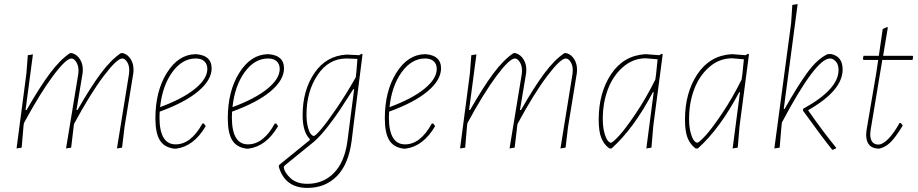

<svg xmlns="http://www.w3.org/2000/svg" viewBox="-20 -722 4488 939"><path d="M141 -456 105 -184H110Q174 -296 224 -363Q274 -430 322 -462H333Q357 -455 371.5 -431.5Q386 -408 385 -377L384 -364L354 -184H359Q423 -296 473 -363Q523 -430 571 -462H582Q606 -455 620 -431.5Q634 -408 633 -377L632 -364L589 -101L577 0L552 4L611 -361L612 -376Q613 -401 602 -418.5Q591 -436 578 -436Q552 -436 487 -350Q422 -264 342 -116L340 -101L328 0L303 4L363 -361L364 -376Q364 -401 353 -418.5Q342 -436 329 -436Q303 -436 239.5 -351Q176 -266 97 -120L95 -106L86 0L61 4L109 -362L116 -452Z M986 -105Q928 -6 841 5H832Q783 -1 761.5 -36.5Q740 -72 740 -143Q740 -276 796 -365.5Q852 -455 935 -457H940Q1015 -451 1015 -388Q1015 -331 950 -276Q885 -221 761 -176Q760 -167 760 -148Q760 -16 839 -16Q914 -16 970 -118H977ZM937 -436Q871 -436 822.5 -369Q774 -302 763 -198Q874 -239 934 -288Q994 -337 994 -385Q994 -408 979.5 -422Q965 -436 937 -436Z M1340 -105Q1282 -6 1195 5H1186Q1137 -1 1115.5 -36.5Q1094 -72 1094 -143Q1094 -276 1150 -365.5Q1206 -455 1289 -457H1294Q1369 -451 1369 -388Q1369 -331 1304 -276Q1239 -221 1115 -176Q1114 -167 1114 -148Q1114 -16 1193 -16Q1268 -16 1324 -118H1331ZM1291 -436Q1225 -436 1176.5 -369Q1128 -302 1117 -198Q1228 -239 1288 -288Q1348 -337 1348 -385Q1348 -408 1333.5 -422Q1319 -436 1291 -436Z M1678 -455 1737 -452 1748 -459 1753 -456 1712 -133 1700 -35Q1685 81 1628 139Q1571 197 1483 197Q1373 197 1343 92L1345 85L1495 -37V-42Q1460 -77 1460 -158Q1460 -280 1517.5 -364.5Q1575 -449 1674 -455ZM1479 -162Q1479 -125 1486 -99.5Q1493 -74 1501 -65.5Q1509 -57 1515 -57Q1522 -57 1550 -89.5Q1578 -122 1625.5 -191.5Q1673 -261 1720 -344L1723 -370L1728 -434L1675 -436Q1587 -436 1533 -355Q1479 -274 1479 -162ZM1483 177Q1561 177 1613 124Q1665 71 1679 -31L1712 -286H1708Q1665 -219 1642 -184Q1619 -149 1584 -104Q1549 -59 1518 -31L1374 86Q1368 91 1368 96Q1371 122 1401 149.5Q1431 177 1483 177Z M2108 -105Q2050 -6 1963 5H1954Q1905 -1 1883.5 -36.5Q1862 -72 1862 -143Q1862 -276 1918 -365.5Q1974 -455 2057 -457H2062Q2137 -451 2137 -388Q2137 -331 2072 -276Q2007 -221 1883 -176Q1882 -167 1882 -148Q1882 -16 1961 -16Q2036 -16 2092 -118H2099ZM2059 -436Q1993 -436 1944.5 -369Q1896 -302 1885 -198Q1996 -239 2056 -288Q2116 -337 2116 -385Q2116 -408 2101.5 -422Q2087 -436 2059 -436Z M2310 -456 2274 -184H2279Q2343 -296 2393 -363Q2443 -430 2491 -462H2502Q2526 -455 2540.5 -431.5Q2555 -408 2554 -377L2553 -364L2523 -184H2528Q2592 -296 2642 -363Q2692 -430 2740 -462H2751Q2775 -455 2789 -431.5Q2803 -408 2802 -377L2801 -364L2758 -101L2746 0L2721 4L2780 -361L2781 -376Q2782 -401 2771 -418.5Q2760 -436 2747 -436Q2721 -436 2656 -350Q2591 -264 2511 -116L2509 -101L2497 0L2472 4L2532 -361L2533 -376Q2533 -401 2522 -418.5Q2511 -436 2498 -436Q2472 -436 2408.5 -351Q2345 -266 2266 -120L2264 -106L2255 0L2230 4L2278 -362L2285 -452Z M3135 -457H3139L3204 -452L3216 -459L3221 -456L3175 -106L3166 0L3141 4L3177 -271H3173Q3080 -94 2971 4H2960Q2933 -16 2920.5 -48Q2908 -80 2908 -137Q2908 -268 2968.5 -359Q3029 -450 3135 -457ZM2928 -141Q2928 -100 2936 -72Q2944 -44 2952.5 -34Q2961 -24 2968 -24Q2976 -24 3007.5 -58Q3039 -92 3090 -168Q3141 -244 3185 -333L3189 -362L3196 -432L3137 -437Q3074 -436 3025.5 -393Q2977 -350 2952.5 -284Q2928 -218 2928 -141Z M3557 -457H3561L3626 -452L3638 -459L3643 -456L3597 -106L3588 0L3563 4L3599 -271H3595Q3502 -94 3393 4H3382Q3355 -16 3342.5 -48Q3330 -80 3330 -137Q3330 -268 3390.5 -359Q3451 -450 3557 -457ZM3350 -141Q3350 -100 3358 -72Q3366 -44 3374.5 -34Q3383 -24 3390 -24Q3398 -24 3429.5 -58Q3461 -92 3512 -168Q3563 -244 3607 -333L3611 -362L3618 -432L3559 -437Q3496 -436 3447.5 -393Q3399 -350 3374.5 -284Q3350 -218 3350 -141Z M4043 -458Q4101 -447 4101 -382Q4101 -279 3932 -183Q4002 -82 4069 0V3L4053 11L4049 9Q3999 -53 3907 -181L3908 -190Q4081 -285 4081 -379Q4081 -407 4067.5 -421.5Q4054 -436 4039 -436Q3970 -436 3804 -123L3802 -106L3793 0L3767 4L3849 -608L3855 -698L3881 -702L3813 -189H3817Q3884 -307 3931 -370.5Q3978 -434 4027 -457Z M4280 5Q4216 5 4216 -64L4218 -86L4265 -362L4275 -429H4204L4200 -433L4203 -449H4278L4297 -580L4319 -590L4322 -587L4299 -449H4443L4446 -445L4443 -429H4295L4238 -87L4236 -67Q4236 -15 4276 -15Q4297 -15 4324.5 -43Q4352 -71 4379 -120H4386L4395 -108Q4359 -49 4334.5 -25.5Q4310 -2 4280 5Z"/></svg>

Font: Alegreya Sans Thin
Style: Italic
Weight: 100
Italic angle: -7°
Designer: Juan Pablo del Peral
Foundry: Huerta Tipografica
Version: Version 2.007